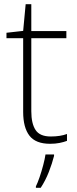

<svg xmlns="http://www.w3.org/2000/svg" viewBox="-20 -679 368 920"><path d="M223 -25Q246 -25 265.5 -28Q285 -31 301 -37V-4Q285 2 265 6Q245 10 220 10Q151 10 121 -29Q91 -68 91 -143V-496H11V-522L91 -531L103 -659H130V-530H298V-496H130V-146Q130 -87 150.5 -56Q171 -25 223 -25ZM239 68Q230 104 214 145Q198 186 175 221H152V214Q160 198 169.5 170.5Q179 143 187 112.5Q195 82 198 61H239Z"/></svg>

Font: Noto Sans Lao UI ExtLt
Style: Regular
Weight: 200
Designer: Monotype Design Team
Foundry: Monotype Imaging Inc.
Version: Version 2.000; ttfautohint (v1.8.4.7-5d5b)